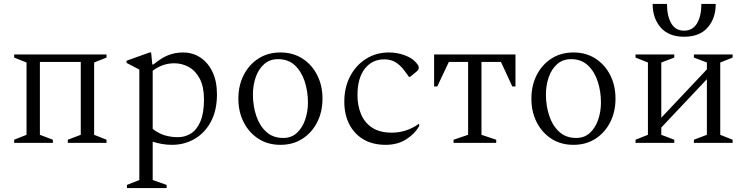

<svg xmlns="http://www.w3.org/2000/svg" viewBox="-20 -727 3800 977"><path d="M115 -409 52 -434V-450H522V-434L459 -409V-41L522 -16V0H325V-16L391 -41V-412H183V-41L249 -16V0H52V-16L115 -41Z M626 230V214L689 189V-373L624 -407V-418L741 -460H749L755 -399H761Q799 -431 834.5 -445.5Q870 -460 911 -460Q961 -460 1000 -434Q1039 -408 1061.5 -360.5Q1084 -313 1084 -247Q1084 -165 1053 -107.5Q1022 -50 970 -20Q918 10 855 10Q828 10 803.5 5.5Q779 1 757 -6V189L828 214V230ZM867 -405Q807 -405 757 -367V-71Q787 -48 818 -38.5Q849 -29 886 -29Q922 -29 952 -48Q982 -67 1000 -109.5Q1018 -152 1018 -221Q1018 -285 997 -325.5Q976 -366 941.5 -385.5Q907 -405 867 -405Z M1407 10Q1343 10 1295 -21Q1247 -52 1220 -105Q1193 -158 1193 -225Q1193 -292 1220 -345Q1247 -398 1295 -429Q1343 -460 1407 -460Q1471 -460 1519 -429Q1567 -398 1594 -345Q1621 -292 1621 -225Q1621 -158 1594 -105Q1567 -52 1519 -21Q1471 10 1407 10ZM1421 -25Q1463 -25 1491 -51Q1519 -77 1533 -118.5Q1547 -160 1547 -205Q1547 -262 1530.5 -312.5Q1514 -363 1480.5 -394.5Q1447 -426 1395 -426Q1353 -426 1324.5 -401Q1296 -376 1281.5 -335Q1267 -294 1267 -246Q1267 -188 1284 -137.5Q1301 -87 1335 -56Q1369 -25 1421 -25Z M1943 10Q1876 10 1829 -18Q1782 -46 1757 -95.5Q1732 -145 1732 -210Q1732 -282 1761.5 -338.5Q1791 -395 1842.5 -427.5Q1894 -460 1959 -460Q1999 -460 2034.5 -447.5Q2070 -435 2089 -417Q2100 -406 2105.5 -398Q2111 -390 2111 -383Q2111 -372 2101 -364L2067 -336H2061L2036 -370Q2018 -394 1994 -409.5Q1970 -425 1935 -425Q1874 -425 1836.5 -377.5Q1799 -330 1799 -242Q1799 -190 1817 -146.5Q1835 -103 1873.5 -77.5Q1912 -52 1974 -52Q2048 -52 2110 -96H2113V-85Q2090 -45 2046 -17.5Q2002 10 1943 10Z M2189 -287V-450H2603V-287H2587L2529 -412H2430V-41L2505 -16V0H2288V-16L2362 -41V-412H2264L2205 -287Z M2898 10Q2834 10 2786 -21Q2738 -52 2711 -105Q2684 -158 2684 -225Q2684 -292 2711 -345Q2738 -398 2786 -429Q2834 -460 2898 -460Q2962 -460 3010 -429Q3058 -398 3085 -345Q3112 -292 3112 -225Q3112 -158 3085 -105Q3058 -52 3010 -21Q2962 10 2898 10ZM2912 -25Q2954 -25 2982 -51Q3010 -77 3024 -118.5Q3038 -160 3038 -205Q3038 -262 3021.5 -312.5Q3005 -363 2971.5 -394.5Q2938 -426 2886 -426Q2844 -426 2815.5 -401Q2787 -376 2772.5 -335Q2758 -294 2758 -246Q2758 -188 2775 -137.5Q2792 -87 2826 -56Q2860 -25 2912 -25Z M3277 -409 3214 -434V-450H3411V-434L3345 -409V-128L3577 -374V-409L3511 -434V-450H3708V-434L3645 -409V-41L3708 -16V0H3511V-16L3577 -41V-324L3345 -78V-41L3411 -16V0H3214V-16L3277 -41ZM3301 -707H3374Q3374 -646 3395.5 -608.5Q3417 -571 3461 -571Q3505 -571 3527 -608.5Q3549 -646 3549 -707H3622Q3622 -634 3581 -587Q3540 -540 3461 -540Q3383 -540 3342 -587Q3301 -634 3301 -707Z"/></svg>

Font: Spectral Light
Style: Regular
Weight: 300
Designer: Jean-Baptiste Levee
Foundry: Production Type
Version: Version 2.001